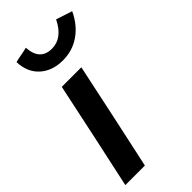

<svg xmlns="http://www.w3.org/2000/svg" viewBox="-237 -806 861 861"><g transform="rotate(-45 193.5 -375.5)"><path d="M238 -513Q211 -384 183.5 -256.5Q156 -129 128 0H4Q32 -129 59.5 -256.5Q87 -384 114 -513ZM204 -665Q271 -665 310 -745Q329 -739 348 -732.5Q367 -726 387 -720Q359 -660 311 -626.5Q263 -593 202 -593Q135 -593 93 -631Q51 -669 49 -735Q68 -740 86.5 -743Q105 -746 124 -751Q129 -665 204 -665Z"/></g></svg>

Font: Rosa Sans SemiBold
Style: Italic
Weight: 600
Italic angle: -12°
Designer: Pentagram / MCKL
Foundry: Pentagram / MCKL
Version: Version 1.005;September 16, 2019;FontCreator 11.5.0.2425 64-